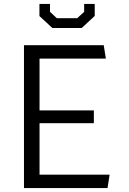

<svg xmlns="http://www.w3.org/2000/svg" viewBox="-20 -961 660 981"><path d="M102.5 0H529.5L540 -68.5H182V-331.5H459.5V-397H182V-661.5H521L510 -730H102.5ZM181.5 -879 247.5 -818H397.5L464 -879.5V-941H410V-900.5L374.5 -868H270.5L235.5 -900.5V-941H181.5Z"/></svg>

Font: Monaspace Krypton Light
Style: Regular
Weight: 300
Designer: Riley Cran & the Lettermatic Team
Foundry: Lettermatic
Version: Version 1.101 (Monaspace Krypton)